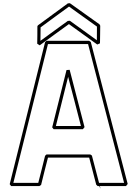

<svg xmlns="http://www.w3.org/2000/svg" viewBox="-20 -1125 838 1171"><path d="M575.7 9.8Q573.2 7.3 571.3 5.6Q569.3 3.9 566.9 1.5Q556.2 -40 545.4 -81.1Q534.7 -122.1 523.9 -163.6H272.5Q261.7 -121.6 251.2 -80.1Q240.7 -38.6 230.5 3.4Q228 4.9 225.3 6.3Q222.7 7.8 220.2 9.8H47.9Q45.4 6.8 43.5 3.9Q41.5 1 39.1 -1.5Q93.3 -218.3 147.2 -434.8Q201.2 -651.4 254.9 -867.7Q257.3 -870.1 259.3 -871.8Q261.2 -873.5 263.7 -876H523.4Q525.9 -874 528.6 -872.6Q531.2 -871.1 533.7 -869.1Q589.8 -652.8 646 -436.3Q702.1 -219.7 758.8 -2.9Q756.3 0 753.7 3.2Q751 6.3 748.5 9.8H588.9L593.3 25.9Q590.8 22 589.1 17.8Q587.4 13.7 585.4 9.8ZM736.8 -9.8 517.1 -856.4H272.5L61.5 -9.8H213.4Q224.1 -51.3 234.4 -92.3Q244.6 -133.3 254.9 -174.8Q257.3 -177.2 259.3 -179Q261.2 -180.7 263.7 -183.1H530.3Q532.7 -181.2 535.4 -179.7Q538.1 -178.2 540.5 -176.3L584 -9.8ZM591.3 -968.3Q590.8 -941.4 590.6 -914.6Q590.3 -887.7 589.8 -860.8Q585.9 -858.9 581.8 -857.2Q577.6 -855.5 573.2 -853.5L400.4 -978Q355.5 -945.8 311.3 -913.6Q267.1 -881.3 222.2 -848.6Q215.3 -853.5 207 -858.4Q207.5 -885.3 207.8 -911.6Q208 -938 208 -964.4L210.9 -970.2Q256.8 -1003.9 302.5 -1037.4Q348.1 -1070.8 394 -1104.5Q397.5 -1104.5 400.4 -1104.7Q403.3 -1105 406.2 -1105.5Q451.7 -1073.2 496.6 -1041Q541.5 -1008.8 586.9 -976.6ZM485.4 -336.9H307.1Q304.7 -339.8 302.7 -342.8Q300.8 -345.7 298.3 -348.1Q320.3 -436 342 -522.9Q363.8 -609.9 385.7 -697.8L404.8 -699.2Q427.7 -611.3 450.2 -524.4Q472.7 -437.5 495.6 -349.6ZM570.8 -879.4Q571.3 -900.4 571 -921.4Q570.8 -942.4 571.3 -962.9Q528.3 -993.7 486.1 -1023.9Q443.8 -1054.2 400.9 -1085Q357.4 -1053.2 314.2 -1021.7Q271 -990.2 227.5 -958Q227.1 -937.5 227.1 -917Q227.1 -896.5 226.6 -876L393.6 -997.6Q397 -997.6 399.9 -997.8Q402.8 -998 405.8 -998.5Q447.3 -968.8 488.3 -939.2Q529.3 -909.7 570.8 -879.4ZM320.8 -356.4H473.6Q454.1 -432.1 434.8 -506.6Q415.5 -581.1 395.5 -656.7Z"/></svg>

Font: Preussische VI 9 Linie
Style: Regular
Weight: 400
Designer: Peter Wiegel
Foundry: Peter Wiegel
Version: Version 1.000 2009 initial release